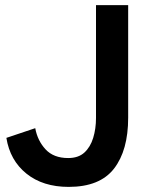

<svg xmlns="http://www.w3.org/2000/svg" viewBox="-20 -720 599 752"><path d="M249 12Q148 12 83.5 -40Q19 -92 5 -180L118 -218Q127 -169 158.5 -135Q190 -101 247 -101Q287 -101 310.5 -122.5Q334 -144 345 -180Q356 -216 356 -258V-700H482V-259Q482 -131 426.5 -59.5Q371 12 249 12Z"/></svg>

Font: Inclusive Sans SemiBold
Style: Regular
Weight: 600
Designer: Olivia King
Foundry: Olivia King
Version: Version 2.004